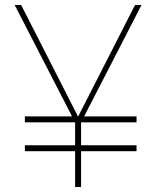

<svg xmlns="http://www.w3.org/2000/svg" viewBox="-20 -752 649 772"><path d="M80 -260V-284H529V-260ZM80 -144V-168H529V-144ZM282 0V-260L39 -732H65L294 -283L523 -732H549L306 -260V0Z"/></svg>

Font: Exo Thin Thin
Style: Regular
Weight: 250
Version: Version 2.000